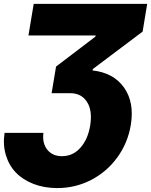

<svg xmlns="http://www.w3.org/2000/svg" viewBox="-32 -747 774 983"><path d="M-8.5 -66.8H190.3Q183.6 -13.5 210.2 19.5Q236.9 52.6 285.5 52.6Q341.3 52.6 379.8 9.2Q418.3 -34.1 429.7 -104.4Q442.1 -180.4 413.5 -225.1Q384.9 -269.9 327.4 -269.9H232.2L255 -406.2L456.7 -559.7L457.4 -565.3H113.6L140.6 -727.3H721.6L698.2 -585.2L443.2 -393.5L441.8 -386.4Q549.7 -374.3 603.2 -298.5Q656.6 -222.7 637.8 -108Q622.5 -15.3 568.7 58.8Q514.9 132.8 434.3 174.4Q353.7 215.9 261.4 215.9Q194.2 215.9 139.4 194.6Q84.5 173.3 49 136.2Q13.5 99.1 -2.1 46.5Q-17.8 -6 -8.5 -66.8Z"/></svg>

Font: Karasuma Gothic
Style: Italic
Weight: 900
Italic angle: -9.39999°
Designer: Rasmus Andersson / Ryoko Nishizuka
Foundry: Genbu
Version: Version 1.00